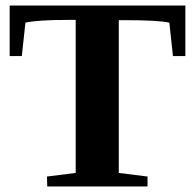

<svg xmlns="http://www.w3.org/2000/svg" viewBox="-20 -675 706 695"><path d="M151 0 150 -36 254 -49V-603H229Q115 -603 72 -593L59 -472H15V-655H651V-472H606L593 -593Q552 -602 434 -602H410V-49L514 -36V0Z"/></svg>

Font: Libra Serif Modern
Style: Bold
Weight: 700
Designer: Stefan Peev, Context Ltd
Foundry: Ascender Corporation
Version: Version 1.000